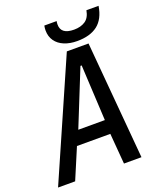

<svg xmlns="http://www.w3.org/2000/svg" viewBox="-169 -1012 932 1114"><g transform="rotate(-20 297.0 -455.0)"><path d="M312 -725H446L509 0H401L385.5 -189H179.5L99.5 0H-6ZM383 -275 365 -619H357.5L219 -275ZM237.5 -881.5Q237.5 -895.5 240.5 -910.5H316.5Q314.5 -900.5 314.5 -889.5Q314.5 -829 395.5 -829Q437 -829 464.8 -847.5Q492.5 -866 500.5 -910.5H575.5Q563 -832.5 516.5 -796.5Q470 -760.5 390 -760.5Q345 -760.5 310.5 -774.8Q276 -789 256.8 -816.2Q237.5 -843.5 237.5 -881.5Z"/></g></svg>

Font: JuliaMono MediumItalic
Style: Regular
Weight: 500
Italic angle: -9°
Monospace: yes
Designer: cormullion
Foundry: corm
Version: Version 0.049; ttfautohint (v1.8.4)